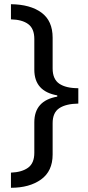

<svg xmlns="http://www.w3.org/2000/svg" viewBox="-20 -734 420 912"><path d="M32 86Q84 84 113.5 62.5Q143 41 143 -8V-153Q143 -256 252 -275V-281Q143 -300 143 -403V-549Q143 -598 114 -619.5Q85 -641 32 -642V-714Q124 -713 177 -674Q230 -635 230 -555V-409Q230 -358 261.5 -336.5Q293 -315 352 -315V-242Q293 -241 261.5 -220Q230 -199 230 -149V0Q230 79 175 118.5Q120 158 32 158Z"/></svg>

Font: Noto Sans Elymaic
Style: Regular
Weight: 400
Designer: Morgane Pierson
Foundry: Google LLC
Version: Version 1.002; ttfautohint (v1.8.4.7-5d5b)